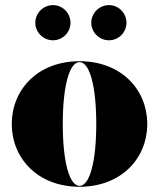

<svg xmlns="http://www.w3.org/2000/svg" viewBox="-20 -704 608 734"><path d="M329 -617C329 -580 359.5 -550 396.5 -550C433.5 -550 463.5 -580 463.5 -617C463.5 -654 433.5 -684.5 396.5 -684.5C359.5 -684.5 329 -654 329 -617ZM115 -617C115 -580 145.5 -550 182.5 -550C219.5 -550 249.5 -580 249.5 -617C249.5 -654 219.5 -684.5 182.5 -684.5C145.5 -684.5 115 -654 115 -617ZM25 -230C25 -100 123 10 284 10C445 10 543 -100 543 -230C543 -360 445 -470 284 -470C123 -470 25 -360 25 -230ZM220 -230C220 -374 245 -466.5 284 -466.5C323 -466.5 348 -374 348 -230C348 -86 323 6.5 284 6.5C245 6.5 220 -86 220 -230Z"/></svg>

Font: Bodoni* 48pt Fatface
Style: Regular
Weight: 900
Version: Version 2.3